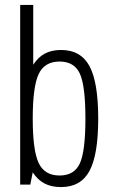

<svg xmlns="http://www.w3.org/2000/svg" viewBox="-20 -750 458 780"><path d="M62 0H103L113 -50Q133 -19 161 -4.5Q189 10 228 10Q308 10 343.5 -55.5Q379 -121 379 -268Q379 -416 343.5 -481.5Q308 -547 228 -547Q190 -547 162.5 -532.5Q135 -518 115 -487V-730H62ZM113 -268Q113 -398 137 -449Q161 -500 222 -500Q282 -500 304.5 -450.5Q327 -401 327 -268Q327 -136 304.5 -86.5Q282 -37 222 -37Q161 -37 137 -88Q113 -139 113 -268Z"/></svg>

Font: Secuela Light
Style: Regular
Weight: 300
Designer: Fernando Haro
Foundry: deFharo
Version: Version 1.708